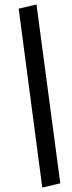

<svg xmlns="http://www.w3.org/2000/svg" viewBox="-20 -776 323 863"><path d="M170 67 64 -737 144 -756 251 48Z"/></svg>

Font: Nunito Sans 10pt SemiCondensed SemiBold
Style: Italic
Weight: 600
Width: 4
Italic angle: -9°
Designer: Vernon Adams
Foundry: Vernon Adams
Version: Version 3.101;gftools[0.9.27]